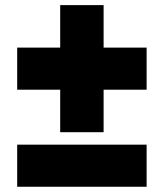

<svg xmlns="http://www.w3.org/2000/svg" viewBox="-20 -712 624 732"><path d="M209.5 -208V-370H45.5V-530.5H209.5V-692.5H375V-530.5H539V-370H375V-208ZM45.5 0V-160.5H539V0Z"/></svg>

Font: Commissioner ExtraBold
Style: Regular
Weight: 800
Designer: Kostas Bartsokas
Foundry: Kostas Bartsokas
Version: Version 1.000; ttfautohint (v1.8.3)